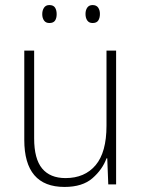

<svg xmlns="http://www.w3.org/2000/svg" viewBox="-20 -795 562 759"><path d="M439 -595V-66H408L404 -169H401Q385 -125 345.5 -90.5Q306 -56 235 -56Q76 -56 76 -242V-595H115V-248Q115 -167 146.5 -129Q178 -91 239 -91Q315 -91 358 -142Q401 -193 401 -298V-595ZM147 -739Q147 -754 154 -764.5Q161 -775 175 -775Q191 -775 197.5 -765Q204 -755 204 -739Q204 -723 197.5 -713.5Q191 -704 175 -704Q161 -704 154 -714Q147 -724 147 -739ZM318 -740Q318 -755 325 -765Q332 -775 346 -775Q361 -775 368 -765Q375 -755 375 -740Q375 -724 368.5 -714Q362 -704 346 -704Q332 -704 325 -714Q318 -724 318 -740Z"/></svg>

Font: Noto Sans Malayalam UI SemiCondensed ExtraLight
Style: Regular
Weight: 200
Width: 4
Designer: Jelle Bosma - Monotype Design Team
Foundry: Monotype Imaging Inc.
Version: Version 2.104; ttfautohint (v1.8.4.7-5d5b)